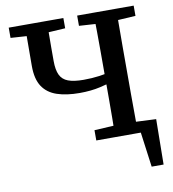

<svg xmlns="http://www.w3.org/2000/svg" viewBox="-92 -747 916 1014"><g transform="rotate(-10 366.0 -240.0)"><path d="M575 0V-62L706 -56L703 187H639L608 -43L666 0ZM147 -604 23 -612V-667H316V-612L185 -604ZM333 -262Q262 -262 211.5 -279Q161 -296 134.5 -336Q108 -376 108 -446Q108 -501 108.5 -557Q109 -613 109 -667H227Q227 -632 226.5 -595.5Q226 -559 226 -523.5Q226 -488 226 -452Q226 -405 239 -377.5Q252 -350 282.5 -338.5Q313 -327 365 -327Q410 -327 450 -332.5Q490 -338 529 -348V-297Q493 -285 443.5 -273.5Q394 -262 333 -262ZM375 0V-55L518 -63H558L693 -55V0ZM477 0Q478 -51 478.5 -102.5Q479 -154 479 -205.5Q479 -257 479 -309V-359Q479 -410 479 -461.5Q479 -513 478.5 -564.5Q478 -616 477 -667H599Q599 -616 598.5 -565Q598 -514 598 -462.5Q598 -411 598 -359V-309Q598 -258 598 -206Q598 -154 598.5 -103Q599 -52 599 0ZM518 -604 390 -612V-667H693V-612L558 -604Z"/></g></svg>

Font: Source Serif 4 Medium
Style: Regular
Weight: 500
Designer: Frank Grießhammer
Foundry: Adobe Systems Incorporated
Version: Version 4.004;hotconv 1.0.116;makeotfexe 2.5.65601